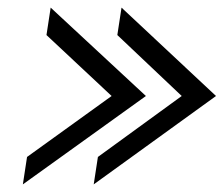

<svg xmlns="http://www.w3.org/2000/svg" viewBox="-20 -534 587 504"><path d="M40 -50 363 -282 113 -514 102 -442 273 -282 51 -122ZM226 -50 547 -282 299 -514 288 -442 457 -282 237 -122Z"/></svg>

Font: Charger Sport
Style: Obl
Weight: 400
Designer: Jasper
Foundry: Cannot Into Space Fonts
Version: Version 1.1